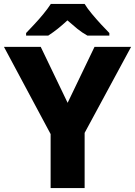

<svg xmlns="http://www.w3.org/2000/svg" viewBox="-20 -951 683 971"><path d="M322 -431 458 -714H643L408 -279V0H236V-273L0 -714H186ZM408 -931Q422 -908 445 -880.5Q468 -853 491.5 -827.5Q515 -802 533 -784V-771H422Q395 -786 371.5 -805Q348 -824 321 -848Q295 -824 272.5 -806Q250 -788 224 -771H112V-784Q130 -803 154 -828.5Q178 -854 200 -881Q222 -908 237 -931Z"/></svg>

Font: Noto Sans Cherokee ExtraBold
Style: Regular
Weight: 800
Designer: Monotype Design Team
Foundry: Monotype Imaging Inc.
Version: Version 2.001; ttfautohint (v1.8.4.7-5d5b)